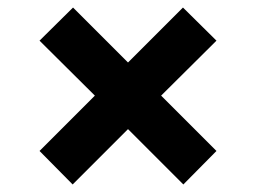

<svg xmlns="http://www.w3.org/2000/svg" viewBox="-20 -490 680 510"><path d="M173 0 320 -147 467 0 555 -89 408 -236 555 -382 466 -470 320 -324 174 -470 85 -382 232 -236 85 -89Z"/></svg>

Font: Plus Jakarta Sans ExtraBold
Style: Regular
Weight: 800
Designer: Gumpita Rahayu
Foundry: Tokotype
Version: Version 2.004; ttfautohint (v1.8.3)